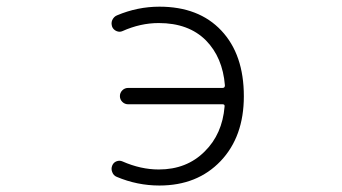

<svg xmlns="http://www.w3.org/2000/svg" viewBox="-20 -576 1040 584"><path d="M370.1 -258.8Q359.4 -258.8 352.1 -266.1Q344.7 -273.4 344.7 -283.7Q344.7 -293.9 352.1 -301.3Q359.4 -308.6 370.1 -308.6H657.2Q664.1 -308.6 664.1 -316.4Q657.2 -401.4 606.4 -453.1Q553.7 -505.9 462.9 -505.9Q407.2 -505.9 352.5 -481.4Q343.8 -477.5 334.5 -481.4Q325.2 -485.4 321.3 -494.1Q319.3 -500 319.3 -504.9Q319.3 -509.8 321.3 -514.6Q326.2 -525.4 335.9 -529.3Q398.4 -555.7 464.8 -555.7Q585 -555.7 653.3 -482.9Q721.7 -410.2 721.7 -283.2Q721.7 -160.2 650.9 -85.9Q580.1 -11.7 464.8 -11.7Q397.5 -11.7 335 -38.1Q325.2 -42 321.3 -52.7Q319.3 -57.6 319.3 -62.5Q319.3 -67.4 321.3 -72.3Q325.2 -82 334.5 -85.4Q343.8 -88.9 352.5 -85Q408.2 -60.5 462.9 -60.5Q547.9 -60.5 602.5 -115.2Q656.2 -168 663.1 -252Q664.1 -258.8 657.2 -258.8Z"/></svg>

Font: Rounded-X Mgen+ 2m light
Style: Regular
Weight: 200
Designer: [Source Han Sans]
Ryoko NISHIZUKA  (kana & ideographs); Paul D. Hunt (Latin, Greek & Cyrillic); Wenlong ZHANG  (bopomofo
Version: Version 1.059.20150602